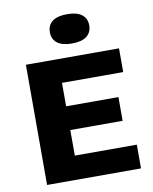

<svg xmlns="http://www.w3.org/2000/svg" viewBox="-89 -870 747 936"><g transform="rotate(-10 285.0 -401.5)"><path d="M67.5 0V-595H528.5V-477.5H225.5V-117.5H532.5V0ZM162.5 -244V-361.5H484.5V-244ZM307.5 -658Q259 -658 234.5 -677.2Q210 -696.5 210 -730.5Q210 -765 234.5 -784Q259 -803 307.5 -803Q356 -803 380.5 -784Q405 -765 405 -730.5Q405 -696.5 380.5 -677.2Q356 -658 307.5 -658Z"/></g></svg>

Font: Encode Sans SC
Style: Bold
Weight: 700
Version: Version 3.002